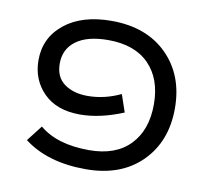

<svg xmlns="http://www.w3.org/2000/svg" viewBox="-62 -559 692 635"><g transform="rotate(10 284.0 -241.0)"><path d="M338.9 -257.8 358.9 -199.2Q281.2 -167 213.9 -167Q135.3 -167 91.6 -210.9Q47.9 -254.9 47.9 -320.8Q47.9 -396 106.4 -443.1Q165 -490.2 264.2 -490.2Q381.8 -490.2 450.9 -421.4Q520 -352.5 520 -241.2Q520 -129.9 450.9 -61Q381.8 7.8 264.2 7.8Q135.7 7.8 56.2 -53.2L97.2 -106Q156.2 -56.2 264.2 -56.2Q353 -56.2 401.1 -106Q449.2 -155.8 449.2 -242.2Q449.2 -328.1 401.1 -377Q353 -425.8 264.2 -425.8Q194.3 -425.8 156.7 -398.2Q119.1 -370.6 119.1 -321.8Q119.1 -276.4 149.7 -254.2Q180.2 -231.9 228 -231.9Q284.2 -231.9 338.9 -257.8Z"/></g></svg>

Font: LT Superior
Style: Regular
Weight: 400
Designer: Daniel Lyons
Foundry: LyonsType
Version: Version 1.000